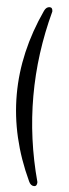

<svg xmlns="http://www.w3.org/2000/svg" viewBox="-58 -810 323 898"><g transform="rotate(5 103.5 -361.0)"><path d="M152 39Q152 59 138 59Q122 59 113 39Q20 -160 20 -361Q20 -561 113 -762Q122 -781 138 -781Q152 -781 152 -762Q98 -561 98 -361Q98 -160 152 39Z"/></g></svg>

Font: Jura
Style: Regular
Weight: 400
Designer: Ed Merritt
Foundry: Ten by Twenty
Version: Version 1.007